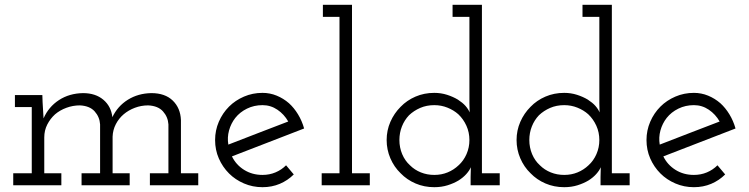

<svg xmlns="http://www.w3.org/2000/svg" viewBox="-20 -770 3115 798"><path d="M235 0V-50H164V-199Q164 -228 176.5 -252.5Q189 -277 209 -295Q229 -312 256 -322Q283 -332 312 -332Q353 -330 373.5 -307Q394 -284 396 -253V-50H319V0H519V-50H448V-202Q449 -230 461.5 -254Q474 -278 494 -295Q514 -312 540.5 -322Q567 -332 596 -332Q637 -330 657.5 -307Q678 -284 680 -253V-50H603V0H804V-50H732V-271Q730 -321 698 -352Q666 -383 609 -383Q554 -382 511.5 -355.5Q469 -329 447 -283Q442 -328 409.5 -355.5Q377 -383 325 -383Q268 -382 225 -354Q182 -326 161 -278Q160 -297 159 -312Q158 -327 157 -346L156 -375H42V-325H112V-50H35V0Z M1071 -333Q1105 -333 1133 -314Q1161 -295 1178 -265Q1115 -241 1053 -217Q991 -193 929 -169Q924 -199 932 -228Q940 -257 958 -280Q977 -304 1006.5 -318.5Q1036 -333 1071 -333ZM1201 -45 1169 -83Q1150 -64 1125 -53.5Q1100 -43 1071 -43Q1028 -43 994.5 -64Q961 -85 944 -120Q1019 -149 1094 -178Q1169 -207 1244 -236Q1235 -268 1218.5 -295Q1202 -322 1181 -341Q1158 -361 1130 -372.5Q1102 -384 1071 -384Q1030 -384 994 -368.5Q958 -353 932 -327Q905 -300 889.5 -264Q874 -228 874 -188Q874 -147 889.5 -111.5Q905 -76 932 -49Q958 -23 994 -7.5Q1030 8 1071 8Q1110 8 1143 -6Q1176 -20 1201 -45Z M1517 0V-50H1443V-750H1322V-700H1391V-50H1317V0Z M2057 0V-50H1983V-750H1861V-700H1931V-378Q1931 -357 1931 -341Q1931 -325 1932 -303Q1926 -317 1914.5 -330Q1903 -343 1883 -356Q1863 -368 1838 -376Q1813 -384 1785 -384Q1743 -384 1707 -368.5Q1671 -353 1645 -326Q1618 -299 1602.5 -263.5Q1587 -228 1587 -188Q1587 -148 1602.5 -112Q1618 -76 1645 -50Q1671 -23 1707 -7.5Q1743 8 1785 8Q1815 8 1840.5 0Q1866 -8 1886 -20Q1905 -32 1918 -46.5Q1931 -61 1937 -75Q1937 -64 1936.5 -55Q1936 -46 1936 -35V0ZM1785 -333Q1814 -333 1840 -322.5Q1866 -312 1885 -295Q1906 -275 1918.5 -247.5Q1931 -220 1931 -188Q1931 -157 1919 -129.5Q1907 -102 1886 -83Q1866 -64 1840.5 -53.5Q1815 -43 1785 -43Q1755 -43 1729 -53.5Q1703 -64 1684 -83Q1663 -102 1651.5 -129.5Q1640 -157 1640 -188Q1640 -218 1650.5 -244.5Q1661 -271 1680 -291Q1700 -310 1726.5 -321.5Q1753 -333 1785 -333Z M2597 0V-50H2523V-750H2401V-700H2471V-378Q2471 -357 2471 -341Q2471 -325 2472 -303Q2466 -317 2454.5 -330Q2443 -343 2423 -356Q2403 -368 2378 -376Q2353 -384 2325 -384Q2283 -384 2247 -368.5Q2211 -353 2185 -326Q2158 -299 2142.5 -263.5Q2127 -228 2127 -188Q2127 -148 2142.5 -112Q2158 -76 2185 -50Q2211 -23 2247 -7.5Q2283 8 2325 8Q2355 8 2380.5 0Q2406 -8 2426 -20Q2445 -32 2458 -46.5Q2471 -61 2477 -75Q2477 -64 2476.5 -55Q2476 -46 2476 -35V0ZM2325 -333Q2354 -333 2380 -322.5Q2406 -312 2425 -295Q2446 -275 2458.5 -247.5Q2471 -220 2471 -188Q2471 -157 2459 -129.5Q2447 -102 2426 -83Q2406 -64 2380.5 -53.5Q2355 -43 2325 -43Q2295 -43 2269 -53.5Q2243 -64 2224 -83Q2203 -102 2191.5 -129.5Q2180 -157 2180 -188Q2180 -218 2190.5 -244.5Q2201 -271 2220 -291Q2240 -310 2266.5 -321.5Q2293 -333 2325 -333Z M2864 -333Q2898 -333 2926 -314Q2954 -295 2971 -265Q2908 -241 2846 -217Q2784 -193 2722 -169Q2717 -199 2725 -228Q2733 -257 2751 -280Q2770 -304 2799.5 -318.5Q2829 -333 2864 -333ZM2994 -45 2962 -83Q2943 -64 2918 -53.5Q2893 -43 2864 -43Q2821 -43 2787.5 -64Q2754 -85 2737 -120Q2812 -149 2887 -178Q2962 -207 3037 -236Q3028 -268 3011.5 -295Q2995 -322 2974 -341Q2951 -361 2923 -372.5Q2895 -384 2864 -384Q2823 -384 2787 -368.5Q2751 -353 2725 -327Q2698 -300 2682.5 -264Q2667 -228 2667 -188Q2667 -147 2682.5 -111.5Q2698 -76 2725 -49Q2751 -23 2787 -7.5Q2823 8 2864 8Q2903 8 2936 -6Q2969 -20 2994 -45Z"/></svg>

Font: Josefin Slab Thin Medium
Style: Regular
Weight: 500
Version: Version 2.000